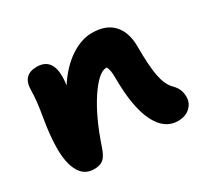

<svg xmlns="http://www.w3.org/2000/svg" viewBox="-115 -686 912 858"><g transform="rotate(-30 341.0 -257.0)"><path d="M580.1 9.8Q510.3 9.8 471.7 -69.1Q433.1 -147.9 433.1 -298.8Q433.1 -338.4 422.9 -356.9H419.9Q380.9 -356.9 325.4 -273.7Q270 -190.4 226.1 -59.1Q212.9 -19.5 196 -5.4Q179.2 8.8 147.9 8.8Q98.6 8.8 74.2 -34.4Q49.8 -77.6 49.8 -150.9Q49.8 -218.8 64.5 -303.2Q79.1 -387.7 79.1 -437Q79.1 -516.1 152.8 -516.1Q231 -516.1 231 -421.9Q231 -394.5 227.1 -377Q273.9 -448.7 330.6 -486.3Q387.2 -523.9 441.9 -523.9Q515.1 -523.9 552 -482.9Q588.9 -441.9 588.9 -370.1Q588.9 -267.6 599.4 -214.8Q609.9 -162.1 634.8 -137.2Q650.9 -121.1 658.4 -104.7Q666 -88.4 666 -64.9Q666 -34.2 642.8 -12.2Q619.6 9.8 580.1 9.8Z"/></g></svg>

Font: Shantell Sans Normal
Style: Regular
Weight: 800
Designer: Stephen Nixon, Anya Danilova, Shantell Martin
Foundry: Arrow Type
Version: Version 1.006;[559af2be0]